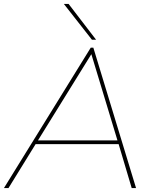

<svg xmlns="http://www.w3.org/2000/svg" viewBox="-48 -951 768 971"><path d="M-28 0 411 -710H424L640 0H618L552 -222H132L-5 0ZM144 -241H546L414 -677ZM417 -750 275 -931H299L438 -750Z"/></svg>

Font: Georama Extended Thin
Style: Italic
Weight: 100
Width: 7
Italic angle: -9°
Designer: Jean-Baptiste Levee
Foundry: Production Type
Version: Version 1.000